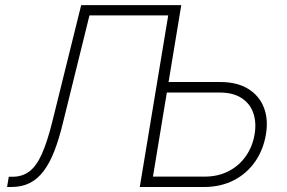

<svg xmlns="http://www.w3.org/2000/svg" viewBox="-20 -748 1148 768"><path d="M8.3 0 15.1 -41H29.8Q69.3 -41 97.4 -62.3Q125.5 -83.5 147.2 -131.6Q168.9 -179.7 189 -260.3L304.7 -727.5H672.9L666 -686.5H337.9L231.9 -257.3Q216.3 -192.4 197.5 -144Q178.7 -95.7 154.5 -63.7Q130.4 -31.7 98.9 -15.9Q67.4 0 25.4 0ZM639.6 -419.9H861.3Q928.2 -419.9 972.4 -392.8Q1016.6 -365.7 1035.2 -318.6Q1053.7 -271.5 1043.9 -211.9Q1033.7 -148.9 1000.2 -101.1Q966.8 -53.2 914.6 -26.6Q862.3 0 795.4 0H539.1L659.7 -727.5H705.1L591.8 -41.5H798.3Q851.6 -41.5 893.8 -63Q936 -84.5 963.1 -123Q990.2 -161.6 998.5 -211.4Q1006.3 -259.3 992.9 -296.9Q979.5 -334.5 945.6 -356.2Q911.6 -377.9 857.9 -377.9H632.3Z"/></svg>

Font: Inter 17pt ExtraLight
Style: Italic
Weight: 250
Italic angle: -9.3988°
Version: Version 4.001;git-66647c0bb